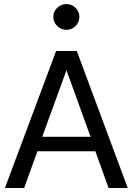

<svg xmlns="http://www.w3.org/2000/svg" viewBox="-20 -936 661 956"><path d="M166.3 -182.9H454.8L520.5 0H616L362.5 -681.9H259.3L4.6 0H100.3ZM190.2 -254.9 311 -586.2 430.9 -254.9ZM245.4 -851.8Q245.4 -825.4 264.8 -806.5Q284.2 -787.6 310.5 -787.6Q337.2 -787.6 356.2 -806.5Q375.2 -825.4 375.2 -851.8Q375.2 -878.4 356.2 -897.1Q337.2 -915.8 310.5 -915.8Q284.2 -915.8 264.8 -897.1Q245.4 -878.4 245.4 -851.8Z"/></svg>

Font: Estedad-FD-VF Thin
Style: Regular
Weight: 100
Designer: Amin Abedi
Version: Version 5.0